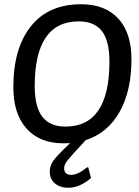

<svg xmlns="http://www.w3.org/2000/svg" viewBox="-20 -669 658 907"><path d="M304 218Q263 218 239 197Q215 176 215 141Q215 114 232.5 89.5Q250 65 311 7Q301 8 279 8Q168 8 105.5 -61.5Q43 -131 43 -257Q43 -441 126 -545Q209 -649 363 -649Q476 -649 538.5 -581.5Q601 -514 601 -389Q601 -240 545 -140.5Q489 -41 385 -7Q315 68 299 88.5Q283 109 283 125Q283 157 316 157Q348 157 392 121L397 122L410 172Q356 218 304 218ZM352 -568Q144 -568 144 -262Q144 -165 179.5 -118Q215 -71 289 -71Q497 -71 497 -379Q497 -476 461.5 -522Q426 -568 352 -568Z"/></svg>

Font: Alegreya Sans SC Medium
Style: Italic
Weight: 500
Italic angle: -7°
Designer: Juan Pablo del Peral
Foundry: Huerta Tipografica
Version: Version 2.007